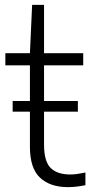

<svg xmlns="http://www.w3.org/2000/svg" viewBox="-20 -760 376 789"><path d="M32 -301V-345H300V-301ZM259 9Q186 9 144.5 -29.8Q103 -68.5 103 -156.5V-541.5L112 -740H161V-165.5Q161 -97 188 -70Q215 -43 268.5 -43Q283 -43 298.2 -45.2Q313.5 -47.5 331 -51V1Q314 4.5 295.5 6.8Q277 9 259 9ZM2 -491.5V-541.5H322V-491.5Z"/></svg>

Font: Encode Sans SemiCondensed Light
Style: Regular
Weight: 300
Width: 4
Designer: Multiple Designers
Foundry: Impallari Type
Version: Version 3.002